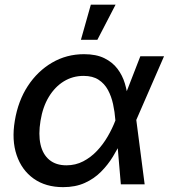

<svg xmlns="http://www.w3.org/2000/svg" viewBox="-20 -771 706 803"><path d="M244.1 11.7Q170.9 11.7 120.8 -23.9Q70.8 -59.6 49.6 -122.3Q28.3 -185.1 42 -266.1Q55.7 -349.1 96.4 -411.4Q137.2 -473.6 197.8 -509Q258.3 -544.4 331.5 -544.4Q382.3 -544.4 416.5 -527.6Q450.7 -510.7 471.4 -483.2Q492.2 -455.6 502.2 -422.1Q512.2 -388.7 515.1 -355H549.3L549.8 -271L585 0H485.4L462.4 -269.5Q460 -302.7 452.9 -335.4Q445.8 -368.2 431.4 -394.8Q417 -421.4 392.3 -437.5Q367.7 -453.6 329.6 -453.6Q284.2 -453.6 246.8 -430.7Q209.5 -407.7 184.1 -365.7Q158.7 -323.7 149.4 -265.6Q140.1 -209 149.4 -167.2Q158.7 -125.5 186.3 -102.5Q213.9 -79.6 257.8 -79.6Q295.9 -79.6 327.9 -96.2Q359.9 -112.8 385.5 -139.9Q411.1 -167 430.4 -200.2Q449.7 -233.4 462.4 -266.6L566.9 -535.6H666L548.8 -266.6L520.5 -183.6H488.8Q473.1 -149.9 452.1 -115.7Q431.2 -81.5 402.3 -52.5Q373.5 -23.4 334.5 -5.9Q295.4 11.7 244.1 11.7ZM318.4 -604.5 359.9 -751.5H463.4L387.2 -604.5Z"/></svg>

Font: Inter 20pt Medium
Style: Italic
Weight: 500
Italic angle: -9.3988°
Version: Version 4.001;git-66647c0bb